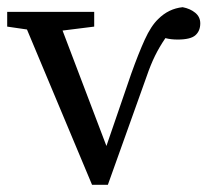

<svg xmlns="http://www.w3.org/2000/svg" viewBox="-20 -508 577 534"><path d="M236 6 55 -426 0 -434V-475H242V-434L154 -423L276 -102L345 -303Q365 -359 382.5 -397.5Q400 -436 420 -455Q449 -484 488 -488Q509 -484 523 -472.5Q537 -461 537 -443Q537 -422 523.5 -410Q510 -398 474 -398Q455 -398 440 -402Q423 -377 411 -352.5Q399 -328 388 -296L280 6Z"/></svg>

Font: Source Serif Pro
Style: Regular
Weight: 400
Designer: Frank Grießhammer
Foundry: Adobe Systems Incorporated
Version: Version 3.001;hotconv 1.0.111;makeotfexe 2.5.65597